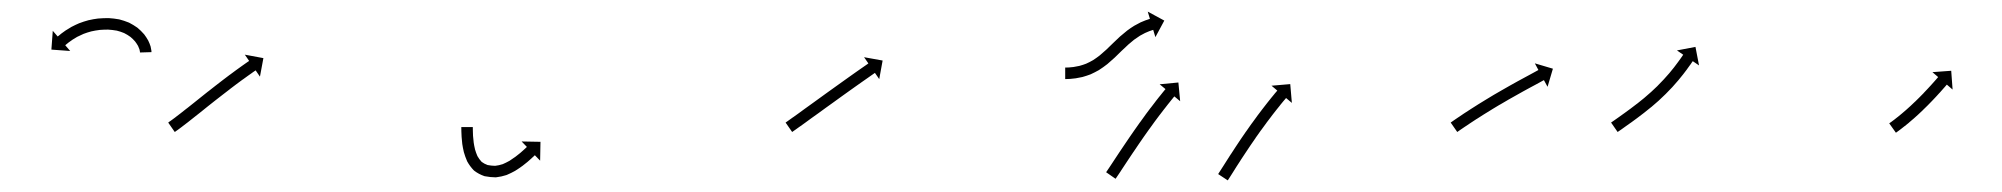

<svg xmlns="http://www.w3.org/2000/svg" viewBox="-20 -298 3483 334"><path d="M223.4 -208.4C223.5 -207.8 223.5 -207.3 223.5 -206.7L243.5 -207.3C243.5 -208.1 243.4 -208.9 243.4 -209.7C243.4 -209.7 243.4 -209.8 243.4 -210C243.3 -210.1 243.3 -210.2 243.3 -210.2C243 -212.5 242.6 -214.8 242 -217.1C242 -217.1 241.9 -217.2 241.9 -217.4C241.9 -217.5 241.8 -217.7 241.8 -217.7C240.8 -220.9 239.5 -224 238 -227.1C238 -227.1 238 -227.2 237.9 -227.4C237.8 -227.5 237.7 -227.7 237.7 -227.7C235.6 -231.4 233.3 -235 230.7 -238.4C230.7 -238.4 230.6 -238.5 230.5 -238.6C230.4 -238.8 230.2 -238.9 230.2 -238.9C226.9 -242.7 223.3 -246.2 219.5 -249.4C219.5 -249.4 219.4 -249.5 219.2 -249.6C219.1 -249.7 218.9 -249.9 218.9 -249.9C214.4 -253.1 209.7 -255.9 204.7 -258.5C204.7 -258.5 204.6 -258.5 204.4 -258.6C204.2 -258.7 204 -258.8 204 -258.8C198.6 -261 193.1 -262.8 187.4 -264.3C187.4 -264.3 187.2 -264.3 187.1 -264.3C186.9 -264.4 186.7 -264.4 186.7 -264.4C180.9 -265.5 175 -266.1 169.1 -266.5C169.1 -266.5 168.9 -266.5 168.8 -266.5C168.7 -266.5 168.6 -266.5 168.6 -266.5C162.7 -266.5 156.9 -266.3 151.1 -265.8C151.1 -265.8 151 -265.8 150.9 -265.8C150.8 -265.8 150.7 -265.8 150.7 -265.8C145.1 -265.1 139.5 -264.1 133.9 -262.8C133.9 -262.8 133.8 -262.8 133.7 -262.8C133.6 -262.7 133.5 -262.7 133.5 -262.7C128.4 -261.3 123.3 -259.7 118.4 -257.8C118.4 -257.8 118.3 -257.8 118.2 -257.8C118.1 -257.7 118 -257.7 118 -257.7C113.6 -255.8 109.3 -253.8 105.1 -251.6C105.1 -251.6 105 -251.6 104.9 -251.5C104.8 -251.5 104.8 -251.5 104.8 -251.5C101.3 -249.5 97.9 -247.4 94.5 -245.2C94.5 -245.2 94.4 -245.2 94.4 -245.2C94.3 -245.1 94.3 -245.1 94.3 -245.1C91.8 -243.3 89.3 -241.5 86.8 -239.7C86.8 -239.7 86.8 -239.7 86.7 -239.6C86.7 -239.6 86.7 -239.6 86.7 -239.6C85.1 -238.3 83.6 -237.1 82.1 -235.8C82.1 -235.8 82.1 -235.8 82 -235.8C82 -235.8 82 -235.8 82 -235.8C81.5 -235.3 81 -234.9 80.4 -234.5L71.8 -244.4L69.4 -211.7L102.1 -209.3L93.5 -219.3C94 -219.7 94.5 -220.2 95 -220.6C95 -220.6 95 -220.6 94.9 -220.5C94.9 -220.5 94.9 -220.5 94.9 -220.5C96.3 -221.7 97.7 -222.8 99.1 -223.9C99.1 -223.9 99 -223.9 99 -223.8C99 -223.8 98.9 -223.8 98.9 -223.8C101.1 -225.5 103.4 -227.1 105.7 -228.6C105.7 -228.6 105.6 -228.6 105.6 -228.6C105.5 -228.5 105.4 -228.5 105.4 -228.5C108.4 -230.4 111.5 -232.3 114.6 -234.1C114.6 -234.1 114.5 -234 114.5 -234C114.4 -233.9 114.3 -233.9 114.3 -233.9C118 -235.8 121.9 -237.6 125.8 -239.3C125.8 -239.3 125.7 -239.2 125.6 -239.2C125.5 -239.1 125.4 -239.1 125.4 -239.1C129.8 -240.8 134.3 -242.2 138.8 -243.4C138.8 -243.4 138.7 -243.4 138.6 -243.4C138.5 -243.4 138.3 -243.3 138.3 -243.3C143.3 -244.4 148.2 -245.3 153.2 -245.9C153.2 -245.9 153.1 -245.9 153 -245.9C152.9 -245.9 152.8 -245.9 152.8 -245.9C158 -246.3 163.2 -246.5 168.4 -246.5C168.4 -246.5 168.3 -246.5 168.2 -246.5C168.1 -246.5 167.9 -246.5 167.9 -246.5C173 -246.2 178.1 -245.6 183.2 -244.7C183.2 -244.7 183 -244.8 182.8 -244.8C182.7 -244.8 182.5 -244.9 182.5 -244.9C187.2 -243.7 191.9 -242.2 196.4 -240.3C196.4 -240.3 196.2 -240.4 196 -240.5C195.9 -240.5 195.7 -240.6 195.7 -240.6C199.7 -238.6 203.6 -236.3 207.2 -233.6C207.2 -233.6 207.1 -233.7 206.9 -233.9C206.8 -234 206.6 -234.1 206.6 -234.1C209.7 -231.5 212.6 -228.7 215.2 -225.7C215.2 -225.7 215.1 -225.9 215 -226C214.9 -226.2 214.7 -226.3 214.7 -226.3C216.8 -223.6 218.6 -220.8 220.3 -217.9C220.3 -217.9 220.2 -218.1 220.1 -218.2C220 -218.4 220 -218.5 220 -218.5C221 -216.3 222 -213.9 222.8 -211.6C222.8 -211.6 222.7 -211.7 222.7 -211.9C222.6 -212 222.6 -212.2 222.6 -212.2C223 -210.8 223.3 -209.3 223.5 -207.8C223.5 -207.8 223.5 -208 223.4 -208.1C223.4 -208.2 223.4 -208.4 223.4 -208.4Z M274.2 -85.9C273.6 -85.5 273.1 -85.2 272.6 -84.8L284 -68.4C284.6 -68.8 285.1 -69.2 285.7 -69.5L285.7 -69.6L285.7 -69.6C287.3 -70.7 288.8 -71.8 290.4 -72.9C290.4 -72.9 290.4 -72.9 290.4 -72.9C290.4 -72.9 290.4 -72.9 290.4 -72.9C292.8 -74.7 295.1 -76.5 297.5 -78.2C297.5 -78.2 297.5 -78.2 297.5 -78.2C297.5 -78.3 297.5 -78.3 297.5 -78.3C300.6 -80.6 303.6 -82.9 306.6 -85.2L306.6 -85.2L306.6 -85.2C310.2 -88 313.7 -90.8 317.2 -93.6L317.2 -93.6L317.2 -93.6C321.1 -96.7 325 -99.8 329 -102.9C333.1 -106.2 337.3 -109.6 341.4 -112.9C345.7 -116.3 350 -119.7 354.3 -123.1L354.3 -123.1L354.3 -123.1C358.6 -126.5 363 -129.9 367.3 -133.2L367.3 -133.2L367.3 -133.2C371.5 -136.5 375.7 -139.7 379.9 -142.9L379.9 -142.9L379.8 -142.9C383.8 -145.9 387.8 -148.9 391.7 -151.9L391.7 -151.9L391.7 -151.9C395.3 -154.5 398.8 -157.1 402.4 -159.8L402.4 -159.8L402.4 -159.7C405.4 -161.9 408.5 -164.1 411.5 -166.3L411.5 -166.3L411.5 -166.3C413.8 -168 416.2 -169.6 418.6 -171.3L418.5 -171.3L418.5 -171.3C420.1 -172.3 421.6 -173.4 423.1 -174.5L423.1 -174.4L423.1 -174.4C423.6 -174.8 424.2 -175.2 424.7 -175.6L432.2 -164.7L438.2 -196.9L405.9 -202.9L413.4 -192C412.9 -191.7 412.3 -191.3 411.8 -190.9L411.8 -190.9L411.7 -190.9C410.2 -189.8 408.6 -188.8 407.1 -187.7L407.1 -187.7L407.1 -187.7C404.7 -186 402.3 -184.3 399.9 -182.6L399.9 -182.6L399.9 -182.6C396.8 -180.4 393.7 -178.2 390.6 -175.9L390.6 -175.9L390.6 -175.9C387 -173.3 383.4 -170.6 379.8 -167.9L379.7 -167.9L379.7 -167.9C375.7 -164.9 371.7 -161.9 367.7 -158.8L367.7 -158.8L367.7 -158.8C363.5 -155.6 359.2 -152.3 355 -149L355 -149L355 -149C350.6 -145.6 346.3 -142.2 342 -138.8L341.9 -138.8L341.9 -138.8C337.6 -135.4 333.3 -131.9 329 -128.5C324.8 -125.2 320.6 -121.9 316.5 -118.5C312.6 -115.4 308.7 -112.3 304.8 -109.2L304.8 -109.2L304.8 -109.3C301.3 -106.5 297.8 -103.7 294.3 -101L294.3 -101L294.3 -101C291.4 -98.7 288.4 -96.5 285.4 -94.2C285.4 -94.2 285.4 -94.2 285.5 -94.2C285.5 -94.2 285.5 -94.2 285.5 -94.2C283.2 -92.5 280.9 -90.8 278.6 -89.1C278.6 -89.1 278.6 -89.1 278.6 -89.1C278.6 -89.1 278.6 -89.1 278.6 -89.1C277.1 -88 275.6 -87 274.1 -85.9L274.2 -85.9Z M802.5 -75C802.5 -75.7 802.5 -76.3 802.5 -77L782.5 -77C782.5 -76.4 782.5 -75.7 782.5 -75C782.5 -75 782.5 -75 782.5 -75C782.5 -75 782.5 -75 782.5 -75C782.5 -73.1 782.5 -71.1 782.6 -69.2C782.6 -69.2 782.6 -69.2 782.6 -69.1C782.6 -69.1 782.6 -69.1 782.6 -69.1C782.7 -66.1 782.8 -63.1 783 -60.1C783 -60.1 783 -60 783 -60C783 -60 783 -59.9 783 -59.9C783.3 -56 783.6 -52.1 784.1 -48.2C784.1 -48.2 784.1 -48.1 784.1 -48C784.1 -47.9 784.1 -47.9 784.1 -47.9C784.8 -43.2 785.7 -38.5 786.8 -33.9C786.8 -33.9 786.8 -33.8 786.8 -33.7C786.9 -33.5 786.9 -33.4 786.9 -33.4C788.4 -28.2 790.2 -23 792.4 -18C792.4 -18 792.5 -17.8 792.6 -17.5C792.7 -17.3 792.8 -17.1 792.8 -17.1C795.8 -11.7 799.5 -6.6 803.8 -2.1C803.8 -2.1 804.1 -1.8 804.4 -1.6C804.7 -1.3 804.9 -1.1 805 -1C810.2 3 816.1 6.1 822.4 8.3C822.4 8.3 822.7 8.4 823.1 8.5C823.4 8.6 823.7 8.6 823.7 8.6C829.8 9.8 835.9 10.4 842.1 10.5C842.1 10.5 842.4 10.4 842.7 10.4C843 10.4 843.3 10.4 843.3 10.4C849.3 9.7 855.3 8.4 861.1 6.5C861.1 6.5 861.2 6.4 861.4 6.3C861.6 6.3 861.8 6.2 861.8 6.2C866.8 4.1 871.6 1.7 876.3 -0.9C876.3 -0.9 876.4 -1 876.5 -1.1C876.6 -1.1 876.7 -1.2 876.7 -1.2C880.7 -3.7 884.6 -6.3 888.4 -9.1C888.4 -9.1 888.4 -9.1 888.5 -9.1C888.5 -9.2 888.6 -9.2 888.6 -9.2C891.7 -11.6 894.8 -14 897.8 -16.5C897.8 -16.5 897.8 -16.6 897.8 -16.6C897.9 -16.6 897.9 -16.6 897.9 -16.6C900.2 -18.6 902.4 -20.6 904.7 -22.6C904.7 -22.6 904.7 -22.6 904.7 -22.6C904.7 -22.6 904.7 -22.7 904.7 -22.7C906.1 -24 907.6 -25.3 909 -26.6L909 -26.6L909 -26.6C909.5 -27.1 910 -27.6 910.4 -28L919.6 -18.5L920.2 -51.3L887.4 -51.9L896.6 -42.4C896.1 -42 895.6 -41.5 895.2 -41.1L895.2 -41.1L895.2 -41.1C893.9 -39.8 892.5 -38.6 891.2 -37.4C891.2 -37.4 891.2 -37.4 891.2 -37.4C891.2 -37.4 891.2 -37.4 891.2 -37.4C889.1 -35.5 887 -33.7 884.9 -31.8C884.9 -31.8 884.9 -31.8 884.9 -31.9C885 -31.9 885 -31.9 885 -31.9C882.2 -29.6 879.3 -27.3 876.4 -25.1C876.4 -25.1 876.5 -25.1 876.5 -25.2C876.6 -25.2 876.6 -25.3 876.6 -25.3C873.2 -22.8 869.7 -20.4 866.1 -18.1C866.1 -18.1 866.1 -18.2 866.2 -18.2C866.3 -18.3 866.4 -18.3 866.4 -18.3C862.4 -16.1 858.3 -14 854 -12.2C854 -12.2 854.2 -12.3 854.4 -12.4C854.6 -12.4 854.7 -12.5 854.7 -12.5C850.3 -11 845.7 -10 841.1 -9.5C841.1 -9.5 841.4 -9.5 841.7 -9.5C842 -9.5 842.3 -9.5 842.3 -9.5C837.4 -9.6 832.4 -10 827.6 -11C827.6 -11 827.9 -10.9 828.3 -10.8C828.6 -10.7 828.9 -10.6 828.9 -10.6C824.7 -12.1 820.7 -14.2 817.1 -16.9C817.1 -16.9 817.4 -16.7 817.7 -16.4C818 -16.1 818.3 -15.9 818.3 -15.9C815.2 -19.2 812.5 -22.9 810.3 -26.8C810.3 -26.8 810.4 -26.6 810.5 -26.4C810.6 -26.2 810.7 -26 810.7 -26C808.9 -30.1 807.4 -34.4 806.1 -38.8C806.1 -38.8 806.2 -38.7 806.2 -38.6C806.2 -38.5 806.3 -38.3 806.3 -38.3C805.3 -42.5 804.5 -46.6 803.9 -50.8C803.9 -50.8 803.9 -50.7 803.9 -50.7C804 -50.6 804 -50.5 804 -50.5C803.5 -54.1 803.2 -57.7 802.9 -61.4C802.9 -61.4 802.9 -61.3 802.9 -61.3C802.9 -61.2 802.9 -61.2 802.9 -61.2C802.8 -64 802.6 -66.8 802.6 -69.7C802.6 -69.7 802.6 -69.6 802.6 -69.6C802.6 -69.6 802.6 -69.6 802.6 -69.6C802.5 -71.4 802.5 -73.2 802.5 -75C802.5 -75 802.5 -75 802.5 -75C802.5 -75 802.5 -75 802.5 -75Z M1348.2 -85.9C1347.7 -85.6 1347.1 -85.2 1346.6 -84.8L1358 -68.4C1358.5 -68.8 1359.1 -69.1 1359.6 -69.5L1359.6 -69.5L1359.6 -69.5C1361.2 -70.6 1362.7 -71.7 1364.3 -72.8L1364.3 -72.8L1364.3 -72.8C1366.7 -74.5 1369.1 -76.2 1371.4 -77.9L1371.4 -77.9L1371.5 -77.9C1374.5 -80.1 1377.6 -82.3 1380.7 -84.5C1384.3 -87.1 1387.9 -89.7 1391.5 -92.4C1395.6 -95.3 1399.6 -98.2 1403.7 -101.1C1408 -104.3 1412.3 -107.4 1416.6 -110.5C1421.1 -113.7 1425.5 -116.9 1430 -120.1C1434.4 -123.4 1438.9 -126.6 1443.4 -129.8C1447.7 -132.9 1452 -136 1456.4 -139.1C1460.4 -141.9 1464.5 -144.8 1468.5 -147.7C1472.1 -150.3 1475.8 -152.9 1479.4 -155.4C1482.5 -157.6 1485.6 -159.8 1488.7 -161.9C1491 -163.6 1493.4 -165.2 1495.8 -166.9C1497.3 -168 1498.9 -169 1500.4 -170.1C1500.9 -170.5 1501.5 -170.9 1502 -171.2L1509.5 -160.4L1515.4 -192.7L1483.1 -198.5L1490.6 -187.7C1490.1 -187.3 1489.5 -186.9 1489 -186.5C1487.4 -185.5 1485.9 -184.4 1484.4 -183.3C1482 -181.6 1479.6 -180 1477.2 -178.3C1474.1 -176.1 1471 -174 1467.9 -171.8C1464.2 -169.2 1460.6 -166.6 1456.9 -164C1452.9 -161.1 1448.8 -158.2 1444.7 -155.3C1440.4 -152.2 1436.1 -149.1 1431.7 -146C1427.2 -142.8 1422.8 -139.6 1418.3 -136.4C1413.8 -133.2 1409.4 -129.9 1404.9 -126.7C1400.6 -123.6 1396.3 -120.5 1391.9 -117.3C1387.9 -114.4 1383.9 -111.5 1379.8 -108.6C1376.2 -106 1372.6 -103.3 1369 -100.7C1365.9 -98.5 1362.9 -96.3 1359.8 -94.1L1359.8 -94.2L1359.8 -94.2C1357.5 -92.5 1355.1 -90.8 1352.7 -89.1L1352.7 -89.1L1352.7 -89.1C1351.2 -88.1 1349.7 -87 1348.2 -85.9L1348.2 -85.9Z M1834.9 -180.5C1834.2 -180.5 1833.6 -180.5 1833 -180.5L1833 -160.5C1833.7 -160.5 1834.4 -160.5 1835.1 -160.5C1835.1 -160.5 1835.1 -160.5 1835.1 -160.5C1835.2 -160.5 1835.2 -160.5 1835.2 -160.5C1837.2 -160.6 1839.2 -160.6 1841.1 -160.7C1841.1 -160.7 1841.2 -160.7 1841.2 -160.7C1841.3 -160.7 1841.3 -160.7 1841.3 -160.7C1844.4 -161 1847.5 -161.3 1850.6 -161.7C1850.6 -161.7 1850.6 -161.7 1850.7 -161.7C1850.8 -161.7 1850.9 -161.7 1850.9 -161.7C1854.9 -162.3 1858.8 -163.1 1862.8 -164C1862.8 -164 1862.9 -164 1863 -164.1C1863.1 -164.1 1863.2 -164.1 1863.2 -164.1C1867.8 -165.4 1872.4 -166.9 1876.9 -168.6C1876.9 -168.6 1877 -168.7 1877.1 -168.7C1877.2 -168.8 1877.4 -168.8 1877.4 -168.8C1882.2 -171 1887 -173.5 1891.7 -176.1C1891.7 -176.1 1891.8 -176.2 1891.9 -176.3C1892 -176.3 1892.1 -176.4 1892.1 -176.4C1896.8 -179.4 1901.4 -182.7 1905.9 -186.2C1905.9 -186.2 1905.9 -186.2 1906 -186.3C1906.1 -186.4 1906.2 -186.4 1906.2 -186.4C1910.5 -190.1 1914.8 -193.8 1919 -197.7C1919 -197.7 1919 -197.7 1919 -197.8C1919 -197.8 1919.1 -197.8 1919.1 -197.8C1923.1 -201.6 1927 -205.5 1931 -209.4L1931 -209.4L1931 -209.4C1934.7 -213 1938.5 -216.6 1942.4 -220.1C1942.4 -220.1 1942.3 -220.1 1942.3 -220.1C1942.2 -220 1942.2 -220 1942.2 -220C1945.8 -223.1 1949.5 -226.2 1953.2 -229.2C1953.2 -229.2 1953.2 -229.1 1953.1 -229.1C1953 -229 1953 -229 1953 -229C1956.4 -231.4 1959.8 -233.8 1963.4 -236.1C1963.4 -236.1 1963.3 -236 1963.3 -236C1963.2 -235.9 1963.1 -235.9 1963.1 -235.9C1966.1 -237.6 1969.3 -239.3 1972.4 -240.9C1972.4 -240.9 1972.3 -240.8 1972.3 -240.8C1972.2 -240.8 1972.1 -240.7 1972.1 -240.7C1974.6 -241.8 1977.1 -242.9 1979.6 -243.9C1979.6 -243.9 1979.6 -243.9 1979.5 -243.8C1979.5 -243.8 1979.4 -243.8 1979.4 -243.8C1981.1 -244.4 1982.7 -245 1984.4 -245.5C1984.4 -245.5 1984.3 -245.5 1984.3 -245.5C1984.3 -245.5 1984.3 -245.5 1984.3 -245.5C1984.9 -245.6 1985.5 -245.8 1986.1 -246L1989.9 -233.4L2005.4 -262.2L1976.6 -277.8L1980.4 -265.2C1979.7 -265 1979 -264.8 1978.4 -264.6C1978.4 -264.6 1978.4 -264.6 1978.3 -264.6C1978.3 -264.6 1978.3 -264.5 1978.3 -264.5C1976.4 -263.9 1974.5 -263.3 1972.7 -262.6C1972.7 -262.6 1972.6 -262.6 1972.5 -262.6C1972.5 -262.6 1972.4 -262.5 1972.4 -262.5C1969.6 -261.4 1966.7 -260.2 1963.9 -259C1963.9 -259 1963.9 -258.9 1963.8 -258.9C1963.7 -258.9 1963.6 -258.8 1963.6 -258.8C1960.1 -257.1 1956.5 -255.2 1953.1 -253.2C1953.1 -253.2 1953 -253.1 1952.9 -253.1C1952.9 -253.1 1952.8 -253 1952.8 -253C1948.8 -250.5 1944.9 -247.9 1941.2 -245.1C1941.2 -245.1 1941.1 -245.1 1941 -245C1941 -245 1940.9 -244.9 1940.9 -244.9C1936.8 -241.7 1932.9 -238.4 1929 -235C1929 -235 1929 -235 1928.9 -234.9C1928.9 -234.9 1928.8 -234.9 1928.8 -234.9C1924.9 -231.2 1920.9 -227.5 1917 -223.7L1917 -223.7L1917 -223.7C1913.1 -219.9 1909.2 -216 1905.2 -212.3C1905.2 -212.3 1905.3 -212.3 1905.3 -212.3C1905.3 -212.3 1905.4 -212.4 1905.4 -212.4C1901.4 -208.7 1897.4 -205.2 1893.3 -201.8C1893.3 -201.8 1893.4 -201.8 1893.5 -201.9C1893.6 -201.9 1893.6 -202 1893.6 -202C1889.6 -198.9 1885.5 -196 1881.3 -193.2C1881.3 -193.2 1881.4 -193.3 1881.5 -193.3C1881.6 -193.4 1881.7 -193.5 1881.7 -193.5C1877.6 -191.1 1873.5 -189 1869.2 -187.1C1869.2 -187.1 1869.3 -187.2 1869.5 -187.2C1869.6 -187.3 1869.7 -187.3 1869.7 -187.3C1865.8 -185.8 1861.9 -184.5 1857.8 -183.4C1857.8 -183.4 1857.9 -183.4 1858.1 -183.4C1858.2 -183.5 1858.3 -183.5 1858.3 -183.5C1854.8 -182.7 1851.3 -182 1847.8 -181.5C1847.8 -181.5 1847.9 -181.5 1848 -181.5C1848.1 -181.5 1848.1 -181.5 1848.1 -181.5C1845.4 -181.2 1842.7 -180.9 1839.9 -180.7C1839.9 -180.7 1840 -180.7 1840 -180.7C1840.1 -180.7 1840.1 -180.7 1840.1 -180.7C1838.4 -180.6 1836.6 -180.5 1834.8 -180.5C1834.8 -180.5 1834.8 -180.5 1834.8 -180.5C1834.9 -180.5 1834.9 -180.5 1834.9 -180.5ZM1905.3 0C1904.9 0.5 1904.6 1.1 1904.2 1.6L1920.6 13C1921 12.4 1921.4 11.9 1921.8 11.3L1921.8 11.3L1921.8 11.3C1922.9 9.7 1923.9 8.2 1925 6.6L1925 6.6L1925 6.6C1926.6 4.1 1928.3 1.7 1929.9 -0.7L1929.9 -0.8L1929.9 -0.8C1932 -3.9 1934 -7.1 1936.1 -10.2C1938.6 -13.9 1941 -17.7 1943.5 -21.4L1943.5 -21.4L1943.5 -21.4C1946.2 -25.5 1949 -29.6 1951.8 -33.8L1951.8 -33.7L1951.8 -33.7C1954.7 -38.1 1957.7 -42.5 1960.7 -46.9L1960.7 -46.9L1960.7 -46.9C1963.8 -51.4 1966.9 -55.9 1970 -60.4L1970 -60.4L1970 -60.4C1973.2 -64.9 1976.3 -69.3 1979.5 -73.8L1979.5 -73.8L1979.5 -73.7C1982.6 -78 1985.7 -82.3 1988.8 -86.6L1988.8 -86.6L1988.8 -86.6C1991.8 -90.5 1994.7 -94.5 1997.7 -98.5L1997.7 -98.4L1997.7 -98.4C2000.4 -102 2003.1 -105.5 2005.8 -109L2005.8 -109L2005.8 -108.9C2008.1 -111.9 2010.4 -114.8 2012.7 -117.8L2012.7 -117.8L2012.7 -117.7C2014.5 -120 2016.3 -122.3 2018.1 -124.5L2018.1 -124.5L2018.1 -124.5C2019.3 -125.9 2020.4 -127.4 2021.6 -128.8L2021.6 -128.8L2021.6 -128.8C2022 -129.3 2022.5 -129.8 2022.9 -130.3L2033 -121.9L2029.9 -154.5L1997.3 -151.4L2007.5 -143C2007 -142.5 2006.6 -142 2006.2 -141.5L2006.2 -141.5L2006.2 -141.5C2005 -140 2003.8 -138.6 2002.6 -137.1L2002.6 -137.1L2002.6 -137.1C2000.7 -134.8 1998.9 -132.5 1997.1 -130.2L1997.1 -130.2L1997 -130.2C1994.7 -127.2 1992.3 -124.3 1990 -121.3L1990 -121.2L1990 -121.2C1987.2 -117.7 1984.5 -114.1 1981.8 -110.5L1981.8 -110.5L1981.7 -110.5C1978.7 -106.5 1975.7 -102.5 1972.7 -98.5L1972.7 -98.4L1972.7 -98.4C1969.5 -94.1 1966.4 -89.8 1963.3 -85.4L1963.3 -85.4L1963.2 -85.4C1960 -80.9 1956.8 -76.4 1953.7 -71.9L1953.6 -71.9L1953.6 -71.8C1950.5 -67.3 1947.3 -62.8 1944.2 -58.2L1944.2 -58.2L1944.2 -58.2C1941.2 -53.8 1938.2 -49.3 1935.2 -44.9L1935.2 -44.9L1935.2 -44.9C1932.4 -40.7 1929.6 -36.6 1926.8 -32.4L1926.8 -32.4L1926.8 -32.4C1924.4 -28.7 1921.9 -25 1919.4 -21.2C1917.4 -18.1 1915.3 -14.9 1913.2 -11.8L1913.2 -11.8L1913.2 -11.8C1911.6 -9.4 1910 -7 1908.4 -4.6L1908.4 -4.6L1908.4 -4.6C1907.4 -3.1 1906.3 -1.5 1905.3 0L1905.3 0ZM2100.2 3.1C2099.8 3.7 2099.4 4.2 2099.1 4.8L2115.8 15.8C2116.1 15.2 2116.5 14.7 2116.9 14.1L2116.9 14.1L2116.9 14.1C2117.9 12.5 2119 10.9 2120 9.3L2120 9.3L2120 9.3C2121.6 6.8 2123.1 4.3 2124.7 1.9C2126.7 -1.3 2128.7 -4.5 2130.7 -7.7L2130.7 -7.7L2130.7 -7.7C2133.1 -11.4 2135.5 -15.1 2138 -18.9L2137.9 -18.9L2137.9 -18.9C2140.6 -23 2143.3 -27.2 2146.1 -31.3L2146.1 -31.3L2146.1 -31.3C2149 -35.7 2151.9 -40.1 2154.9 -44.5L2154.9 -44.5L2154.9 -44.5C2157.9 -49 2161 -53.5 2164.2 -58L2164.2 -58L2164.1 -58C2167.3 -62.4 2170.4 -66.9 2173.6 -71.4C2173.6 -71.4 2173.6 -71.3 2173.6 -71.3C2173.6 -71.3 2173.6 -71.3 2173.6 -71.3C2176.7 -75.6 2179.8 -79.9 2183 -84.1C2183 -84.1 2182.9 -84.1 2182.9 -84.1C2182.9 -84.1 2182.9 -84.1 2182.9 -84.1C2185.9 -88.1 2188.9 -92 2191.9 -95.9L2191.8 -95.9L2191.8 -95.9C2194.5 -99.4 2197.2 -102.9 2200 -106.4L2200 -106.4L2200 -106.4C2202.3 -109.3 2204.6 -112.2 2207 -115.1L2207 -115.1L2206.9 -115.1C2208.8 -117.3 2210.6 -119.6 2212.4 -121.8L2212.4 -121.8L2212.4 -121.8C2213.6 -123.2 2214.8 -124.6 2216 -126L2216 -126L2216 -126C2216.4 -126.5 2216.8 -127 2217.2 -127.5L2227.3 -119L2224.5 -151.7L2191.9 -148.9L2202 -140.4C2201.5 -139.9 2201.1 -139.4 2200.7 -138.9L2200.7 -138.9L2200.7 -138.9C2199.4 -137.5 2198.2 -136 2197 -134.6L2197 -134.5L2197 -134.5C2195.1 -132.3 2193.3 -130 2191.4 -127.7L2191.4 -127.7L2191.4 -127.7C2189 -124.7 2186.6 -121.8 2184.3 -118.8L2184.3 -118.8L2184.3 -118.8C2181.5 -115.2 2178.7 -111.7 2176 -108.1L2176 -108.1L2176 -108.1C2172.9 -104.1 2169.9 -100.1 2166.9 -96.1C2166.9 -96.1 2166.9 -96 2166.9 -96C2166.9 -96 2166.9 -96 2166.9 -96C2163.7 -91.7 2160.5 -87.4 2157.4 -83C2157.4 -83 2157.4 -83 2157.4 -83C2157.4 -83 2157.3 -83 2157.3 -83C2154.1 -78.5 2150.9 -74 2147.8 -69.4L2147.7 -69.4L2147.7 -69.4C2144.6 -64.9 2141.4 -60.3 2138.3 -55.7L2138.3 -55.7L2138.3 -55.7C2135.3 -51.3 2132.3 -46.8 2129.4 -42.3L2129.4 -42.3L2129.4 -42.3C2126.6 -38.1 2123.9 -33.9 2121.2 -29.7L2121.1 -29.7L2121.1 -29.7C2118.7 -26 2116.3 -22.2 2113.9 -18.4L2113.9 -18.4L2113.9 -18.4C2111.8 -15.2 2109.8 -12 2107.8 -8.8C2106.2 -6.4 2104.7 -3.9 2103.1 -1.5L2103.1 -1.5L2103.1 -1.5C2102.1 0.1 2101.1 1.6 2100.1 3.2L2100.1 3.1Z M2505.2 -85.9C2504.7 -85.6 2504.1 -85.2 2503.6 -84.8L2515 -68.4C2515.5 -68.8 2516.1 -69.1 2516.6 -69.5L2516.6 -69.5L2516.6 -69.5C2518.1 -70.6 2519.7 -71.6 2521.2 -72.7L2521.2 -72.7L2521.2 -72.7C2523.6 -74.3 2526 -75.9 2528.4 -77.6L2528.3 -77.6L2528.3 -77.5C2531.4 -79.6 2534.6 -81.7 2537.7 -83.8L2537.7 -83.8L2537.7 -83.8C2541.4 -86.2 2545.1 -88.6 2548.8 -91.1L2548.8 -91L2548.8 -91C2552.9 -93.7 2557.1 -96.4 2561.3 -99L2561.3 -99L2561.3 -99C2565.8 -101.8 2570.3 -104.6 2574.8 -107.3L2574.8 -107.3L2574.7 -107.3C2579.4 -110.2 2584.1 -113 2588.8 -115.8L2588.8 -115.7L2588.8 -115.7C2593.5 -118.5 2598.2 -121.3 2603 -124L2603 -124L2602.9 -124C2607.5 -126.6 2612.2 -129.2 2616.8 -131.8L2616.8 -131.8L2616.8 -131.8C2621.1 -134.3 2625.4 -136.7 2629.8 -139.1L2629.8 -139.1L2629.8 -139.1C2633.7 -141.2 2637.6 -143.3 2641.5 -145.5L2641.5 -145.5L2641.5 -145.5C2644.8 -147.3 2648.1 -149.1 2651.4 -150.8C2654 -152.2 2656.5 -153.6 2659.1 -155C2660.7 -155.9 2662.4 -156.8 2664 -157.7C2664.6 -158 2665.2 -158.3 2665.8 -158.6L2672.1 -147L2681.4 -178.5L2650 -187.8L2656.2 -176.2C2655.7 -175.9 2655.1 -175.6 2654.5 -175.3C2652.9 -174.4 2651.2 -173.5 2649.6 -172.6C2647 -171.2 2644.4 -169.8 2641.9 -168.4C2638.6 -166.6 2635.2 -164.8 2631.9 -163L2631.9 -163L2631.9 -163C2628 -160.9 2624.1 -158.7 2620.1 -156.6L2620.1 -156.6L2620.1 -156.6C2615.7 -154.2 2611.4 -151.7 2607 -149.3L2607 -149.3L2607 -149.3C2602.3 -146.6 2597.7 -144 2593 -141.3L2593 -141.3L2593 -141.3C2588.2 -138.6 2583.4 -135.8 2578.6 -133L2578.6 -133L2578.6 -133C2573.9 -130.1 2569.1 -127.3 2564.4 -124.4L2564.4 -124.4L2564.4 -124.4C2559.8 -121.6 2555.2 -118.8 2550.7 -116L2550.7 -115.9L2550.6 -115.9C2546.4 -113.3 2542.2 -110.6 2538 -107.9L2537.9 -107.9L2537.9 -107.8C2534.2 -105.4 2530.4 -102.9 2526.6 -100.5L2526.6 -100.5L2526.6 -100.5C2523.5 -98.4 2520.3 -96.2 2517.2 -94.1L2517.1 -94.1L2517.1 -94.1C2514.7 -92.5 2512.3 -90.8 2509.9 -89.2L2509.9 -89.2L2509.9 -89.2C2508.3 -88.1 2506.8 -87 2505.2 -85.9L2505.2 -85.9Z M2784.2 -85.9C2783.7 -85.6 2783.1 -85.2 2782.6 -84.8L2794 -68.4C2794.5 -68.8 2795.1 -69.1 2795.6 -69.5C2797.2 -70.6 2798.7 -71.7 2800.3 -72.7L2800.3 -72.7L2800.3 -72.7C2802.7 -74.4 2805 -76.1 2807.4 -77.8L2807.4 -77.8L2807.4 -77.8C2810.5 -80 2813.6 -82.2 2816.7 -84.4L2816.7 -84.4L2816.8 -84.4C2820.4 -87.1 2824 -89.7 2827.7 -92.4C2827.7 -92.4 2827.7 -92.4 2827.7 -92.4C2827.7 -92.4 2827.7 -92.4 2827.7 -92.4C2831.7 -95.4 2835.8 -98.5 2839.8 -101.6C2839.8 -101.6 2839.8 -101.6 2839.8 -101.6C2839.8 -101.6 2839.8 -101.6 2839.8 -101.6C2844.1 -105 2848.3 -108.3 2852.5 -111.8C2852.5 -111.8 2852.5 -111.8 2852.5 -111.8C2852.5 -111.8 2852.6 -111.8 2852.6 -111.8C2856.8 -115.5 2861.1 -119.1 2865.3 -122.8C2865.3 -122.8 2865.3 -122.9 2865.3 -122.9C2865.3 -122.9 2865.4 -122.9 2865.4 -122.9C2869.5 -126.7 2873.6 -130.6 2877.6 -134.5C2877.6 -134.5 2877.6 -134.5 2877.7 -134.5C2877.7 -134.6 2877.7 -134.6 2877.7 -134.6C2881.6 -138.5 2885.3 -142.4 2889.1 -146.4C2889.1 -146.4 2889.1 -146.4 2889.1 -146.4C2889.1 -146.4 2889.2 -146.5 2889.2 -146.5C2892.6 -150.2 2895.9 -154 2899.2 -157.9C2899.2 -157.9 2899.3 -157.9 2899.3 -158C2899.3 -158 2899.3 -158 2899.3 -158C2902.2 -161.5 2905.1 -165 2907.9 -168.6C2907.9 -168.6 2908 -168.6 2908 -168.7C2908 -168.7 2908 -168.7 2908 -168.7C2910.4 -171.7 2912.7 -174.8 2915 -177.9C2915 -177.9 2915 -177.9 2915 -177.9C2915 -177.9 2915 -178 2915 -178C2916.8 -180.4 2918.5 -182.8 2920.2 -185.2C2920.2 -185.2 2920.2 -185.2 2920.2 -185.2C2920.2 -185.2 2920.3 -185.2 2920.3 -185.2C2921.3 -186.8 2922.4 -188.3 2923.5 -189.9L2923.5 -189.9L2923.5 -189.9C2923.9 -190.5 2924.3 -191 2924.7 -191.6L2935.6 -184.2L2929.4 -216.4L2897.2 -210.3L2908.1 -202.8C2907.8 -202.3 2907.4 -201.8 2907 -201.2L2907 -201.2L2907 -201.2C2906 -199.7 2904.9 -198.2 2903.9 -196.7C2903.9 -196.7 2903.9 -196.7 2903.9 -196.7C2903.9 -196.7 2903.9 -196.7 2903.9 -196.7C2902.2 -194.4 2900.6 -192.1 2898.9 -189.8C2898.9 -189.8 2898.9 -189.8 2898.9 -189.8C2898.9 -189.8 2898.9 -189.8 2898.9 -189.8C2896.7 -186.8 2894.5 -183.9 2892.2 -180.9C2892.2 -180.9 2892.2 -181 2892.2 -181C2892.2 -181 2892.3 -181 2892.3 -181C2889.5 -177.6 2886.8 -174.2 2884 -170.8C2884 -170.8 2884 -170.8 2884 -170.9C2884 -170.9 2884.1 -170.9 2884.1 -170.9C2880.9 -167.2 2877.6 -163.5 2874.3 -159.9C2874.3 -159.9 2874.4 -159.9 2874.4 -160C2874.4 -160 2874.4 -160 2874.4 -160C2870.9 -156.2 2867.2 -152.4 2863.5 -148.7C2863.5 -148.7 2863.6 -148.7 2863.6 -148.8C2863.6 -148.8 2863.7 -148.8 2863.7 -148.8C2859.8 -145 2855.9 -141.3 2851.9 -137.7C2851.9 -137.7 2851.9 -137.7 2851.9 -137.7C2851.9 -137.8 2852 -137.8 2852 -137.8C2847.9 -134.2 2843.8 -130.6 2839.7 -127.1C2839.7 -127.1 2839.7 -127.2 2839.7 -127.2C2839.8 -127.2 2839.8 -127.2 2839.8 -127.2C2835.7 -123.9 2831.6 -120.6 2827.5 -117.3C2827.5 -117.3 2827.5 -117.3 2827.5 -117.4C2827.5 -117.4 2827.5 -117.4 2827.5 -117.4C2823.6 -114.4 2819.7 -111.4 2815.7 -108.4C2815.7 -108.4 2815.8 -108.4 2815.8 -108.5C2815.8 -108.5 2815.8 -108.5 2815.8 -108.5C2812.2 -105.8 2808.6 -103.2 2805 -100.6L2805.1 -100.6L2805.1 -100.7C2802 -98.5 2799 -96.3 2795.9 -94.1L2795.9 -94.1L2795.9 -94.1C2793.5 -92.5 2791.2 -90.8 2788.8 -89.1L2788.8 -89.1L2788.8 -89.1C2787.3 -88.1 2785.7 -87 2784.2 -85.9Z M3267.6 -84.2C3267.2 -83.9 3266.8 -83.7 3266.5 -83.4L3278.1 -67.1C3278.5 -67.4 3278.8 -67.6 3279.2 -67.9L3279.2 -67.9L3279.2 -67.9C3280.3 -68.7 3281.3 -69.4 3282.4 -70.2L3282.4 -70.2L3282.4 -70.2C3284 -71.4 3285.6 -72.6 3287.2 -73.8C3287.2 -73.8 3287.2 -73.8 3287.3 -73.9C3287.3 -73.9 3287.3 -73.9 3287.3 -73.9C3289.3 -75.5 3291.4 -77.1 3293.4 -78.7C3293.4 -78.7 3293.5 -78.7 3293.5 -78.7C3293.5 -78.7 3293.5 -78.7 3293.5 -78.7C3295.9 -80.6 3298.3 -82.6 3300.7 -84.5C3300.7 -84.5 3300.7 -84.6 3300.7 -84.6C3300.7 -84.6 3300.7 -84.6 3300.7 -84.6C3303.3 -86.8 3305.9 -89 3308.5 -91.3C3308.5 -91.3 3308.5 -91.3 3308.6 -91.3C3308.6 -91.3 3308.6 -91.3 3308.6 -91.3C3311.3 -93.8 3314.1 -96.2 3316.8 -98.7C3316.8 -98.7 3316.8 -98.7 3316.8 -98.7C3316.8 -98.7 3316.8 -98.7 3316.8 -98.7C3319.6 -101.3 3322.3 -103.9 3325.1 -106.5C3325.1 -106.5 3325.1 -106.5 3325.1 -106.5C3325.1 -106.5 3325.1 -106.6 3325.1 -106.6C3327.8 -109.2 3330.5 -111.8 3333.2 -114.5C3333.2 -114.5 3333.2 -114.5 3333.2 -114.5C3333.2 -114.5 3333.2 -114.5 3333.2 -114.5C3335.8 -117.1 3338.3 -119.7 3340.9 -122.4C3340.9 -122.4 3340.9 -122.4 3340.9 -122.4C3340.9 -122.4 3340.9 -122.4 3340.9 -122.4C3343.3 -124.9 3345.6 -127.3 3347.9 -129.8L3347.9 -129.8L3348 -129.9C3350 -132.1 3352.1 -134.3 3354.1 -136.6L3354.2 -136.6L3354.2 -136.6C3355.9 -138.5 3357.6 -140.5 3359.3 -142.4L3359.3 -142.4L3359.3 -142.4C3360.7 -143.9 3362 -145.4 3363.3 -146.9L3363.3 -146.9L3363.3 -146.9C3364.1 -147.8 3365 -148.8 3365.8 -149.8L3365.8 -149.8L3365.8 -149.8C3366.1 -150.1 3366.4 -150.5 3366.7 -150.8L3376.7 -142.2L3374.3 -174.9L3341.6 -172.5L3351.6 -163.9C3351.3 -163.6 3351 -163.2 3350.7 -162.9L3350.7 -162.9L3350.7 -162.9C3349.9 -161.9 3349.1 -161 3348.2 -160L3348.2 -160L3348.3 -160.1C3347 -158.6 3345.7 -157.1 3344.4 -155.7L3344.4 -155.7L3344.4 -155.7C3342.7 -153.8 3341 -151.9 3339.3 -150L3339.3 -150L3339.4 -150.1C3337.3 -147.8 3335.3 -145.6 3333.3 -143.5L3333.3 -143.5L3333.3 -143.5C3331 -141 3328.7 -138.6 3326.4 -136.2C3326.4 -136.2 3326.4 -136.2 3326.5 -136.2C3326.5 -136.2 3326.5 -136.2 3326.5 -136.2C3324 -133.7 3321.5 -131.1 3319 -128.6C3319 -128.6 3319 -128.6 3319 -128.6C3319 -128.6 3319 -128.6 3319 -128.6C3316.4 -126 3313.8 -123.5 3311.2 -120.9C3311.2 -120.9 3311.2 -120.9 3311.2 -120.9C3311.2 -120.9 3311.2 -121 3311.2 -121C3308.6 -118.4 3305.9 -115.9 3303.2 -113.4C3303.2 -113.4 3303.2 -113.4 3303.2 -113.4C3303.3 -113.4 3303.3 -113.5 3303.3 -113.5C3300.6 -111.1 3298 -108.7 3295.3 -106.3C3295.3 -106.3 3295.4 -106.3 3295.4 -106.4C3295.4 -106.4 3295.4 -106.4 3295.4 -106.4C3292.9 -104.2 3290.4 -102 3287.8 -99.9C3287.8 -99.9 3287.8 -99.9 3287.9 -99.9C3287.9 -99.9 3287.9 -100 3287.9 -100C3285.6 -98.1 3283.3 -96.2 3281 -94.3C3281 -94.3 3281 -94.3 3281 -94.3C3281 -94.4 3281 -94.4 3281 -94.4C3279.1 -92.8 3277.1 -91.3 3275.1 -89.7C3275.1 -89.7 3275.1 -89.8 3275.1 -89.8C3275.2 -89.8 3275.2 -89.8 3275.2 -89.8C3273.6 -88.6 3272.1 -87.5 3270.5 -86.3L3270.5 -86.3L3270.6 -86.3C3269.6 -85.6 3268.6 -84.9 3267.5 -84.2L3267.6 -84.2Z"/></svg>

Font: FRB American Cursive Just Arrows Extralight
Style: Italic
Weight: 200
Italic angle: -25°
Version: Version 2.0;Modular Font Editor K font №1